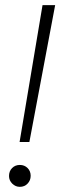

<svg xmlns="http://www.w3.org/2000/svg" viewBox="-20 -720 234 745"><path d="M56 -169 145 -700H194L94 -169ZM57 5Q40 5 27.5 -7.5Q15 -20 15 -37Q15 -56 27 -68Q39 -80 57 -80Q75 -80 87 -68Q99 -56 99 -38Q99 -20 87 -7.5Q75 5 57 5Z"/></svg>

Font: DM Sans 28pt ExtraLight
Style: Italic
Weight: 250
Italic angle: -10°
Version: Version 4.004;gftools[0.9.30]